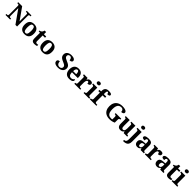

<svg xmlns="http://www.w3.org/2000/svg" viewBox="1033 -4075 7620 7620"><g transform="rotate(45 4843.5 -265.0)"><path d="M28 0V-53H70Q84.3 -53 95.8 -57.5Q107.3 -62 114.2 -76Q121 -90 121 -118V-600Q121 -626.9 113.8 -639.9Q106.7 -652.9 95.2 -657Q83.7 -661 70 -661H28V-714H250L603 -215V-600Q603 -626.9 595.8 -639.9Q588.7 -652.9 577.2 -657Q565.7 -661 552 -661H510V-714H771V-661H729Q715.3 -661 703.5 -656.5Q691.7 -652 684.8 -638.4Q678 -624.9 678 -596V0H586L196 -551V-118Q196 -90 202.8 -76Q209.7 -62 221.5 -57.5Q233.3 -53 247 -53H289V0Z M1092.6 10Q973 10 904 -59.3Q835 -128.7 835 -270.3Q835 -411 901.1 -480Q967.2 -549 1096 -549Q1216 -549 1285 -480Q1354 -411 1354 -270.3Q1354 -128.7 1287.5 -59.3Q1221 10 1092.6 10ZM1095.2 -53Q1134 -53 1156.7 -77.4Q1179.3 -101.7 1189.2 -150.5Q1199 -199.2 1199 -270Q1199 -377 1175.5 -431Q1152 -485 1094 -485Q1036 -485 1013 -431.2Q990 -377.5 990 -270Q990 -164 1013.5 -108.5Q1037 -53 1095.2 -53Z M1644 10Q1577 10 1537 -25Q1497 -60 1497 -148V-468H1422V-519Q1454 -519 1479.5 -532Q1505 -545 1520 -561Q1535 -577 1547 -601.5Q1559 -626 1566 -660H1649V-536H1777V-468H1649V-158Q1649 -113 1664.5 -92Q1680 -71 1715 -71Q1735 -71 1752.5 -73.5Q1770 -76 1786 -80V-15Q1770 -8 1733.5 1Q1697 10 1644 10Z M2110.6 10Q1991 10 1922 -59.3Q1853 -128.7 1853 -270.3Q1853 -411 1919.1 -480Q1985.2 -549 2114 -549Q2234 -549 2303 -480Q2372 -411 2372 -270.3Q2372 -128.7 2305.5 -59.3Q2239 10 2110.6 10ZM2113.2 -53Q2152 -53 2174.7 -77.4Q2197.3 -101.7 2207.2 -150.5Q2217 -199.2 2217 -270Q2217 -377 2193.5 -431Q2170 -485 2112 -485Q2054 -485 2031 -431.2Q2008 -377.5 2008 -270Q2008 -164 2031.5 -108.5Q2055 -53 2113.2 -53Z M2978 10Q2911 10 2866 -2.5Q2821 -15 2794 -35.5Q2767 -56 2755.5 -81Q2744 -106 2744 -130Q2744 -164 2760 -184.5Q2776 -205 2802 -214Q2828 -223 2857 -223Q2857 -166 2874.5 -127.5Q2892 -89 2923 -69.5Q2954 -50 2994 -50Q3053 -50 3085.5 -81Q3118 -112 3118 -158Q3118 -192 3099.5 -216.5Q3081 -241 3044 -261.5Q3007 -282 2951 -305Q2881 -334 2840 -365.5Q2799 -397 2781.5 -435.5Q2764 -474 2764 -523Q2764 -584 2796 -629Q2828 -674 2883.5 -699Q2939 -724 3009 -724Q3083 -724 3130 -708.5Q3177 -693 3199.5 -667Q3222 -641 3222 -608Q3222 -573 3191.5 -549Q3161 -525 3099 -525Q3099 -553 3088.5 -585Q3078 -617 3055 -640Q3032 -663 2993 -663Q2953 -663 2923.5 -639.5Q2894 -616 2894 -571Q2894 -543 2907 -519Q2920 -495 2956 -471.5Q2992 -448 3059 -421Q3128 -393 3170 -363Q3212 -333 3231 -295.5Q3250 -258 3250 -209Q3250 -145 3216.5 -95.5Q3183 -46 3122 -18Q3061 10 2978 10Z M3606 10Q3479 10 3413 -62.5Q3347 -135 3347 -265Q3347 -406 3412 -477.5Q3477 -549 3595 -549Q3704 -549 3766.5 -488Q3829 -427 3829 -308V-257H3501Q3504 -157 3538.5 -111Q3573 -65 3635 -65Q3687 -65 3723 -88.5Q3759 -112 3776 -146Q3790 -139 3796.5 -126.5Q3803 -114 3803 -97Q3803 -69 3782 -44.5Q3761 -20 3717.5 -5Q3674 10 3606 10ZM3676 -321Q3676 -398 3658 -441Q3640 -484 3597 -484Q3555 -484 3530 -442.5Q3505 -401 3503 -321Z M3891 0V-53H3894Q3917 -53 3933.9 -58Q3950.9 -63 3960.9 -78.5Q3971 -94 3971 -125V-415Q3971 -445 3962 -459.5Q3953 -474 3937 -478.5Q3921 -483 3899 -483H3896V-536H4098L4117.5 -458H4122.7Q4136 -488 4153 -508Q4170 -528 4196.5 -538Q4223 -548 4264 -548Q4322.6 -548 4350.8 -526.9Q4379 -505.8 4379 -467Q4379 -421 4345.5 -395.5Q4312 -370 4252 -370Q4252 -411 4242 -432Q4232 -453 4203 -453Q4177 -453 4161 -435Q4145 -417 4137 -390.5Q4129 -364 4126 -337Q4123 -310 4123 -293V-120Q4123 -91 4132 -76.5Q4141 -62 4157 -57.5Q4173 -53 4193 -53H4225V0Z M4411 0V-53H4423Q4438 -53 4454.5 -57.5Q4471 -62 4482.5 -75.9Q4494 -89.8 4494 -117.7V-422Q4494 -448.9 4482 -462Q4470 -475 4453.5 -479Q4437 -483 4423 -483H4411V-536H4646V-118Q4646 -90 4657.5 -76Q4669 -62 4686 -57.5Q4703 -53 4717 -53H4729V0ZM4565.1 -626Q4529 -626 4504.5 -643.5Q4480 -661 4480 -698Q4480 -736 4504.7 -753Q4529.5 -770 4565.5 -770Q4600 -770 4625.5 -753Q4651 -736 4651 -698Q4651 -661 4625.4 -643.5Q4599.8 -626 4565.1 -626Z M4765 0V-53H4787Q4802 -53 4818.5 -57.5Q4835 -62 4846.5 -76Q4858 -90 4858 -118V-468H4769V-536H4858V-573Q4858 -666 4907 -717.5Q4956 -769 5062 -769Q5127 -769 5163 -759.5Q5199 -750 5214 -733.5Q5229 -717 5229 -696Q5229 -674 5215.5 -659.5Q5202 -645 5174.5 -638Q5147 -631 5106 -631Q5106 -647 5101 -666Q5096 -685 5085.5 -698.5Q5075 -712 5056 -712Q5031 -712 5020.5 -684.5Q5010 -657 5010 -591V-536H5148V-468H5010V-118Q5010 -90 5021.5 -76Q5033 -62 5050 -57.5Q5067 -53 5081 -53H5128V0Z M5871 10Q5747 10 5665.5 -36Q5584 -82 5543.5 -164.5Q5503 -247 5503 -358Q5503 -466 5545 -548.5Q5587 -631 5670.5 -677.5Q5754 -724 5876 -724Q5959 -724 6014.5 -708.5Q6070 -693 6098 -667Q6126 -641 6126 -608Q6126 -573 6093 -548Q6060 -523 5997 -523Q5997 -564 5983.5 -594.5Q5970 -625 5943 -642.5Q5916 -660 5873 -660Q5800 -660 5755.5 -624.5Q5711 -589 5691 -522Q5671 -455 5671 -358Q5671 -262 5692 -195Q5713 -128 5760.5 -93Q5808 -58 5886 -58Q5905 -58 5923.5 -59.5Q5942 -61 5959 -65V-212Q5959 -239 5951 -254.5Q5943 -270 5927.5 -276.5Q5912 -283 5888 -283H5875V-336H6189V-283H6176Q6156 -283 6142.5 -276Q6129 -269 6123 -253Q6117 -237 6117 -208V-44Q6059 -17 5999 -3.5Q5939 10 5871 10Z M6475 10Q6397.4 10 6355.2 -38.5Q6313 -87 6313 -188V-412Q6313 -441 6306 -456.5Q6299 -472 6284 -477.5Q6269 -483 6245 -483H6243V-536H6465V-216Q6465 -172.6 6471.5 -141.3Q6478 -110 6494.8 -92.5Q6511.6 -75 6540.8 -75Q6573 -75 6593 -93.5Q6613 -112 6622.5 -146.7Q6632 -181.4 6632 -227V-419Q6632 -447.9 6622 -461.5Q6612 -475 6595.8 -479Q6579.7 -483 6559.6 -483H6557V-536H6784V-115.6Q6784 -87 6792.5 -73.5Q6801 -60 6816.7 -56.5Q6832.4 -53 6851 -53H6859V0H6660L6638 -71H6633.1Q6603 -19 6562.5 -4.5Q6522 10 6475 10Z M6864 240V178H6871.2Q6908 178 6933.2 162Q6958.3 146.1 6971.2 106.9Q6984 67.7 6984 0V-417.4Q6984 -446.2 6973 -460.1Q6962 -474 6943.8 -478.5Q6925.6 -483 6904 -483H6901V-536H7136V8Q7136 97 7103.6 148Q7071.2 199 7014.6 219.5Q6958.1 240 6884.3 240ZM7056.1 -626Q7020 -626 6995.5 -643.5Q6971 -661 6971 -698Q6971 -736 6995.8 -753Q7020.5 -770 7056.5 -770Q7091 -770 7116.5 -753Q7142 -736 7142 -698Q7142 -661 7116.4 -643.5Q7090.8 -626 7056.1 -626Z M7431 10Q7387 10 7351.5 -7.5Q7316 -25 7295 -61.4Q7274 -97.7 7274 -153Q7274 -234 7330 -273Q7386 -312 7498 -316L7580 -318.8V-374Q7580 -407.6 7576 -433.3Q7572 -459 7559 -473.5Q7546 -488 7518.5 -488Q7493 -488 7478 -474Q7463 -460 7457 -435.5Q7451 -411 7451 -380Q7384 -380 7350 -395Q7316 -410 7316 -447Q7316 -483.8 7344 -505.9Q7372 -528 7418.9 -538.5Q7465.8 -549 7521.8 -549Q7627 -549 7679.5 -511Q7732 -473 7732 -379.4V-124.1Q7732 -96.6 7737.5 -81.3Q7743 -66 7756.7 -59.5Q7770.4 -53 7792 -53H7796V0H7610L7589 -69H7580.4Q7558 -42 7538.5 -24.5Q7519 -7 7494 1.5Q7469 10 7431 10ZM7485.8 -63Q7515 -63 7535.8 -78.7Q7556.7 -94.3 7568.3 -123.3Q7580 -152.3 7580 -191V-266L7535 -263Q7495 -261 7471.9 -247.3Q7448.9 -233.5 7438.9 -209.3Q7429 -185.1 7429 -149.4Q7429 -121 7435 -101.5Q7441 -82 7453.8 -72.5Q7466.6 -63 7485.8 -63Z M7848 0V-53H7851Q7874 -53 7890.9 -58Q7907.9 -63 7917.9 -78.5Q7928 -94 7928 -125V-415Q7928 -445 7919 -459.5Q7910 -474 7894 -478.5Q7878 -483 7856 -483H7853V-536H8055L8074.5 -458H8079.7Q8093 -488 8110 -508Q8127 -528 8153.5 -538Q8180 -548 8221 -548Q8279.6 -548 8307.8 -526.9Q8336 -505.8 8336 -467Q8336 -421 8302.5 -395.5Q8269 -370 8209 -370Q8209 -411 8199 -432Q8189 -453 8160 -453Q8134 -453 8118 -435Q8102 -417 8094 -390.5Q8086 -364 8083 -337Q8080 -310 8080 -293V-120Q8080 -91 8089 -76.5Q8098 -62 8114 -57.5Q8130 -53 8150 -53H8182V0Z M8533 10Q8489 10 8453.5 -7.5Q8418 -25 8397 -61.4Q8376 -97.7 8376 -153Q8376 -234 8432 -273Q8488 -312 8600 -316L8682 -318.8V-374Q8682 -407.6 8678 -433.3Q8674 -459 8661 -473.5Q8648 -488 8620.5 -488Q8595 -488 8580 -474Q8565 -460 8559 -435.5Q8553 -411 8553 -380Q8486 -380 8452 -395Q8418 -410 8418 -447Q8418 -483.8 8446 -505.9Q8474 -528 8520.9 -538.5Q8567.8 -549 8623.8 -549Q8729 -549 8781.5 -511Q8834 -473 8834 -379.4V-124.1Q8834 -96.6 8839.5 -81.3Q8845 -66 8858.7 -59.5Q8872.4 -53 8894 -53H8898V0H8712L8691 -69H8682.4Q8660 -42 8640.5 -24.5Q8621 -7 8596 1.5Q8571 10 8533 10ZM8587.8 -63Q8617 -63 8637.8 -78.7Q8658.7 -94.3 8670.3 -123.3Q8682 -152.3 8682 -191V-266L8637 -263Q8597 -261 8573.9 -247.3Q8550.9 -233.5 8540.9 -209.3Q8531 -185.1 8531 -149.4Q8531 -121 8537 -101.5Q8543 -82 8555.8 -72.5Q8568.6 -63 8587.8 -63Z M9173 10Q9106 10 9066 -25Q9026 -60 9026 -148V-468H8951V-519Q8983 -519 9008.5 -532Q9034 -545 9049 -561Q9064 -577 9076 -601.5Q9088 -626 9095 -660H9178V-536H9306V-468H9178V-158Q9178 -113 9193.5 -92Q9209 -71 9244 -71Q9264 -71 9281.5 -73.5Q9299 -76 9315 -80V-15Q9299 -8 9262.5 1Q9226 10 9173 10Z M9352 0V-53H9364Q9379 -53 9395.5 -57.5Q9412 -62 9423.5 -75.9Q9435 -89.8 9435 -117.7V-422Q9435 -448.9 9423 -462Q9411 -475 9394.5 -479Q9378 -483 9364 -483H9352V-536H9587V-118Q9587 -90 9598.5 -76Q9610 -62 9627 -57.5Q9644 -53 9658 -53H9670V0ZM9506.1 -626Q9470 -626 9445.5 -643.5Q9421 -661 9421 -698Q9421 -736 9445.7 -753Q9470.5 -770 9506.5 -770Q9541 -770 9566.5 -753Q9592 -736 9592 -698Q9592 -661 9566.4 -643.5Q9540.8 -626 9506.1 -626Z"/></g></svg>

Font: Noto Serif Gujarati
Style: Regular
Weight: 400
Designer: Universal Thirst, Indian Type Foundry and the Monotype Design Team
Foundry: Monotype Imaging Inc.
Version: Version 2.102